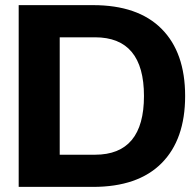

<svg xmlns="http://www.w3.org/2000/svg" viewBox="-20 -732 769 752"><path d="M344.2 0H53.2V-711.9H344.2Q520.5 -711.9 612.8 -619.1Q705.1 -526.4 705.1 -356Q705.1 -185.5 612.8 -92.8Q520.5 0 344.2 0ZM352.1 -585.9H213.9V-126H352.1Q543.9 -126 543.9 -356Q543.9 -585.9 352.1 -585.9Z"/></svg>

Font: Creato Display ExtraBold
Style: Regular
Weight: 800
Version: Version 1.000